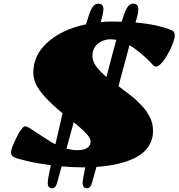

<svg xmlns="http://www.w3.org/2000/svg" viewBox="-20 -886 966 1039"><path d="M728.5 -835Q728.5 -817.4 721.4 -792.7Q714.4 -768.1 713.4 -764.2Q834.5 -753.9 911.1 -721.2Q925.8 -714.8 925.8 -694.8Q925.8 -674.8 908.4 -634.3Q891.1 -593.8 866.5 -559.8Q841.8 -525.9 824.7 -525.9Q815.9 -525.9 809.6 -532.7Q745.1 -603 680.7 -641.1Q644.5 -504.4 621.1 -419.9Q703.1 -358.4 716.8 -344.7Q730.5 -331.1 747.3 -314Q764.2 -296.9 772.9 -283Q781.7 -269 791 -252Q808.1 -219.7 808.1 -175.5Q808.1 -131.3 784.4 -94.7Q760.7 -58.1 717.8 -35.2Q635.3 8.3 502 17.1L478 103Q469.7 132.8 451.2 132.8Q427.2 132.8 427.2 102.5Q427.2 85.9 441.4 19.5H423.3Q370.1 19.5 313.5 14.2Q308.6 32.7 302.7 53.5Q296.9 74.2 293.7 86.2Q290.5 98.1 289.1 103Q280.8 132.8 262.2 132.8Q238.3 132.8 238.3 102.5Q238.3 85 254.9 7.8Q185.1 -1 128.4 -14.2Q71.8 -27.3 55.7 -35.6Q39.6 -43.9 39.6 -62.5Q39.6 -81.1 69.3 -141.8Q99.1 -202.6 116.2 -202.6Q126.5 -202.6 149.4 -187Q247.6 -121.1 279.8 -105Q304.2 -212.4 318.8 -272.9Q201.7 -368.7 172.9 -434.1Q160.2 -463.9 160.2 -493.2Q160.2 -588.4 238.5 -658Q316.9 -727.5 445.3 -754.4Q465.3 -820.3 474.6 -836.9Q489.3 -866.2 512.7 -866.2Q539.6 -866.2 539.6 -835Q539.6 -815.4 524.9 -766.6Q558.1 -769.5 582.5 -769.5Q606.9 -769.5 638.2 -768.6Q654.3 -819.3 663.6 -836.9Q678.2 -866.2 701.7 -866.2Q728.5 -866.2 728.5 -835ZM480 -584Q480 -555.2 499.8 -527.8Q519.5 -500.5 556.2 -469.7Q587.4 -591.8 609.4 -670.4Q596.7 -673.3 573 -673.3Q549.3 -673.3 522.5 -658.4Q495.6 -643.6 485.4 -615.7L481.9 -604Q480 -591.3 480 -584ZM378.9 -224.6 339.8 -82Q373.5 -73.2 395.8 -73.2Q418 -73.2 432.6 -77.1Q447.3 -81.1 458.7 -91.8Q470.2 -102.5 470.2 -120.4Q470.2 -138.2 447 -163.3Q423.8 -188.5 378.9 -224.6Z"/></svg>

Font: Sonsie One
Style: Regular
Weight: 400
Designer: Riccardo De Franceschi
Foundry: Sorkin Type Co
Version: Version 1.003